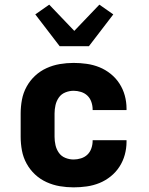

<svg xmlns="http://www.w3.org/2000/svg" viewBox="-20 -799 640 827"><path d="M297 8Q267 8 237.5 3Q208 -2 180.5 -14.5Q153 -27 131 -47.5Q109 -68 94.5 -94.5Q80 -121 74.5 -150.5Q69 -180 69 -210V-310Q69 -340 74.5 -369.5Q80 -399 94.5 -425.5Q109 -452 131 -472.5Q153 -493 180.5 -505.5Q208 -518 237.5 -523Q267 -528 297 -528Q325 -528 353.5 -524Q382 -520 408 -509.5Q434 -499 456.5 -481Q479 -463 494.5 -439Q510 -415 517.5 -387.5Q525 -360 525 -332V-325H379V-328Q379 -344 373.5 -360Q368 -376 356.5 -387Q345 -398 329 -403Q313 -408 297 -408Q279 -408 261.5 -401Q244 -394 233.5 -379Q223 -364 219 -346Q215 -328 215 -310V-210Q215 -192 219 -174Q223 -156 233.5 -141Q244 -126 261.5 -119Q279 -112 297 -112Q313 -112 329 -117Q345 -122 356.5 -133Q368 -144 373.5 -160Q379 -176 379 -192V-195H525V-188Q525 -160 517.5 -132.5Q510 -105 494.5 -81Q479 -57 456.5 -39Q434 -21 408 -10.5Q382 0 353.5 4Q325 8 297 8ZM237 -600 132 -737 192 -779 300 -666 408 -779 468 -737 363 -600Z"/></svg>

Font: Iosevka Aile Heavy
Style: Regular
Weight: 900
Designer: Belleve Invis
Foundry: Belleve Invis
Version: Version 31.1.0; ttfautohint (v1.8.4)